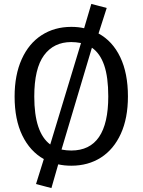

<svg xmlns="http://www.w3.org/2000/svg" viewBox="-20 -839 732 986"><path d="M637 -344Q637 -232 600.5 -152Q564 -72 498.5 -30Q433 12 346 12Q310 12 279 5L244 127L165 106L205 -22Q134 -62 94.5 -143.5Q55 -225 55 -343Q55 -454 91.5 -535Q128 -616 194 -658.5Q260 -701 346 -701Q383 -701 412 -694L449 -819L528 -798L486 -667Q558 -628 597.5 -545.5Q637 -463 637 -344ZM156 -343Q156 -158 238 -97L396 -618Q369 -623 346 -623Q256 -623 206 -555Q156 -487 156 -343ZM536 -344Q536 -443 515 -504Q494 -565 452 -594L296 -71Q321 -66 346 -66Q536 -66 536 -344Z"/></svg>

Font: Statis Sans
Style: Regular
Weight: 400
Designer: bBox Type GmbH
Foundry: bBox Type GmbH
Version: Version 1.000